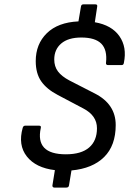

<svg xmlns="http://www.w3.org/2000/svg" viewBox="-20 -762 628 871"><path d="M226.1 88.9Q222.2 88.9 219.7 86.2Q217.3 83.5 217.8 79.1L229 9.8Q142.6 -0.5 101.8 -52.2Q61 -104 83 -182.1Q85.9 -191.9 94.2 -191.9H157.2Q168 -191.9 165 -181.2Q139.2 -62 278.8 -62Q348.6 -62 384.3 -92.8Q419.9 -123.5 419.9 -180.2Q419.9 -237.8 357.9 -270L242.2 -331.1Q191.9 -357.4 167 -393.1Q142.1 -428.7 142.1 -484.9Q142.1 -562 192.4 -611.3Q242.7 -660.6 335.9 -665L347.2 -731.9Q348.6 -742.2 357.9 -742.2H413.1Q422.9 -742.2 420.9 -731.9L410.2 -661.1Q486.8 -647.9 521.7 -597.9Q556.6 -547.9 542 -477.1Q540.5 -466.8 532.2 -466.8H469.2Q464.8 -466.8 462.4 -469.7Q460 -472.7 460.9 -477.1Q467.3 -535.6 439.7 -563.7Q412.1 -591.8 349.1 -591.8Q289.6 -591.8 257.8 -564.7Q226.1 -537.6 226.1 -492.2Q226.1 -460.4 242.9 -438Q259.8 -415.5 294.9 -397L410.2 -337.9Q504.9 -289.6 504.9 -194.8Q504.9 -101.6 452.4 -49.6Q399.9 2.4 304.2 11.2L293 79.1Q291.5 88.9 280.8 88.9Z"/></svg>

Font: Sofia Sans
Style: Italic
Weight: 400
Italic angle: -9°
Designer: Botio Nikoltchev, Ani Petrova
Foundry: lettersoup
Version: Version 4.100